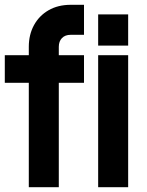

<svg xmlns="http://www.w3.org/2000/svg" viewBox="-20 -780 613 800"><path d="M100 0V-435H0V-550H100V-585Q100 -635.5 121.5 -675Q143 -714.5 182.2 -737.2Q221.5 -760 275 -760H330V-635H275Q251 -635 238 -621.2Q225 -607.5 225 -585V-550H330V-435H225V0ZM389 0V-550H514V0ZM389 -590V-720H514V-590Z"/></svg>

Font: Mohave Light
Style: Regular
Weight: 300
Designer: Gumpita Rahayu
Foundry: Tokotype
Version: Version 2.003